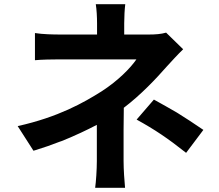

<svg xmlns="http://www.w3.org/2000/svg" viewBox="-20 -836 1040 912"><path d="M567 -71V-79C567 -114 567 -161 567 -210V-220C567 -253 568 -285 568 -314V-324C651 -387 722 -463 773 -521C795 -545 824 -577 850 -602L769 -681C745 -674 718 -672 687 -672H570V-725C570 -756 572 -792 575 -816H435C439 -791 441 -756 441 -725V-672H268C233 -672 183 -673 146 -679V-550C175 -553 229 -554 265 -554H628C599 -512 541 -453 464 -403C377 -348 257 -280 64 -237L139 -120L149 -123C188 -135 226 -148 264 -163L273 -166C301 -177 328 -189 354 -201L363 -205C389 -217 415 -230 440 -243V-71C440 -31 436 28 432 56H574C571 25 567 -31 567 -71ZM946 -219C898 -252 862 -275 827 -297L819 -302C786 -321 753 -340 711 -363L629 -268C716 -220 777 -179 864 -110L946 -219Z"/></svg>

Font: Glow Sans TC Normal
Style: Bold
Weight: 700
Designer: Ryoko NISHIZUKA (kana, bopomofo & ideographs); Paul D. Hunt (Latin, Greek & Cyrillic); Sandoll Communications, Soo-young
Version: Version 0.93